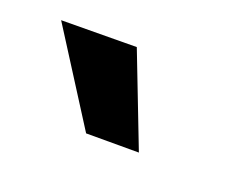

<svg xmlns="http://www.w3.org/2000/svg" viewBox="-44 -778 418 318"><g transform="rotate(20 165.5 -619.5)"><path d="M21 -700 154 -701 217 -538H124Z"/></g></svg>

Font: Gemini
Style: Regular
Weight: 700
Designer: Pushpananda Ekanayake, Sol Matas, Kosala Senevirathne
Foundry: Mooniak
Version: Version 1.000;PS 1.0;hotconv 1.0.86;makeotf.lib2.5.63406